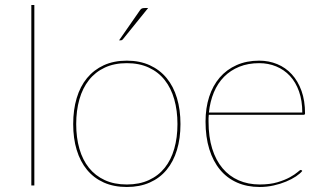

<svg xmlns="http://www.w3.org/2000/svg" viewBox="-20 -740 1290 766"><path d="M117 -720V0H105V-720Z M486 -498Q537.5 -498 577.5 -479.8Q617.5 -461.5 644.8 -428.5Q672 -395.5 686 -348.8Q700 -302 700 -245Q700 -188 686 -141.8Q672 -95.5 644.8 -62.5Q617.5 -29.5 577.5 -11.8Q537.5 6 486 6Q434 6 394.2 -11.8Q354.5 -29.5 327.2 -62.5Q300 -95.5 286 -141.8Q272 -188 272 -245Q272 -302 286 -348.8Q300 -395.5 327.2 -428.5Q354.5 -461.5 394.2 -479.8Q434 -498 486 -498ZM486 -4Q536 -4 574 -21.5Q612 -39 637.2 -70.5Q662.5 -102 675.2 -146.5Q688 -191 688 -245Q688 -299 675.2 -343.8Q662.5 -388.5 637.2 -420.5Q612 -452.5 574 -470.2Q536 -488 486 -488Q435.5 -488 397.8 -470.2Q360 -452.5 334.8 -420.5Q309.5 -388.5 296.8 -343.8Q284 -299 284 -245Q284 -191 296.8 -146.5Q309.5 -102 334.8 -70.5Q360 -39 397.8 -21.5Q435.5 -4 486 -4ZM571 -708 470 -583Q466.5 -579 462 -579H455L537 -697Q541.5 -704 545.5 -706Q549.5 -708 558 -708Z M1014 -498Q1052.5 -498 1086 -484.2Q1119.5 -470.5 1144.2 -443.5Q1169 -416.5 1183 -377.2Q1197 -338 1197 -287Q1197 -284.5 1195.2 -283.2Q1193.5 -282 1191 -282H813Q812 -275 812 -268.5Q812 -262 812 -255Q812 -194 826.5 -147.2Q841 -100.5 867.8 -68.8Q894.5 -37 932.2 -20.5Q970 -4 1016 -4Q1057.5 -4 1087.2 -13Q1117 -22 1136.8 -33Q1156.5 -44 1166.8 -53Q1177 -62 1180 -62Q1182 -62 1184 -60L1186 -58Q1177.5 -47.5 1160.8 -36.2Q1144 -25 1121.2 -15.5Q1098.5 -6 1071.5 0Q1044.5 6 1016 6Q965.5 6 925.5 -11.8Q885.5 -29.5 857.8 -63Q830 -96.5 815 -145Q800 -193.5 800 -255Q800 -309 814.5 -353.8Q829 -398.5 856.5 -430.5Q884 -462.5 923.8 -480.2Q963.5 -498 1014 -498ZM1014 -488Q970 -488 934.8 -473.8Q899.5 -459.5 874 -433.8Q848.5 -408 833.2 -371.5Q818 -335 813.5 -291H1186Q1186 -338.5 1173 -375.2Q1160 -412 1136.8 -437Q1113.5 -462 1082 -475Q1050.5 -488 1014 -488Z"/></svg>

Font: Lato Hairline
Style: Regular
Weight: 250
Designer: Lukasz Dziedzic
Foundry: Lukasz Dziedzic
Version: Version 1.104; Western+Polish opensource